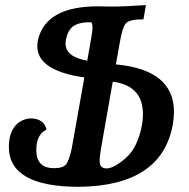

<svg xmlns="http://www.w3.org/2000/svg" viewBox="-20 -719 738 749"><path d="M320.3 -482.4 336.4 -573.2Q340.8 -598.6 340.8 -613.3Q340.8 -632.3 333 -632.3Q287.1 -632.3 265.4 -616.5Q243.7 -600.6 236.8 -561.5L235.8 -548.8Q235.8 -497.1 320.3 -482.4ZM396 -62Q424.3 -62 471.4 -103.3Q518.6 -144.5 534.7 -236.3Q537.6 -256.3 537.6 -274.4Q537.6 -384.8 419.9 -400.4L374.5 -142.1Q368.7 -108.4 368.7 -90.3Q368.7 -62 396 -62ZM288.6 9.8Q14.6 9.8 14.6 -146Q14.6 -194.3 36.4 -224.1Q58.1 -253.9 99.6 -257.3Q151.4 -256.3 161.6 -213.4Q121.6 -194.8 121.6 -133.3Q121.6 -63 190.4 -63Q225.6 -63 237.5 -77.6Q249.5 -92.3 259.8 -139.6L309.1 -417Q125.5 -442.9 125.5 -539.1Q125.5 -561 136.2 -588.4Q178.7 -693.4 358.9 -694.3L415 -693.4Q465.8 -693.4 549.3 -699.2L539.6 -643.6Q483.4 -643.6 470.2 -627.2Q457 -610.8 446.8 -550.3L432.1 -467.8Q658.7 -446.8 658.7 -282.7Q658.7 -259.8 654.3 -234.4Q611.8 5.9 288.6 9.8Z"/></svg>

Font: Kelvinch
Style: Bold Italic
Weight: 700
Italic angle: -10°
Designer: Paul James Miller
Foundry: High-Logic / Made with FontCreator
Version: Version 3.30 September 23, 2016